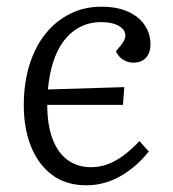

<svg xmlns="http://www.w3.org/2000/svg" viewBox="-20 -539 517 573"><path d="M282 -519Q329 -519 361.5 -504.5Q394 -490 411.5 -464.5Q429 -439 429 -407Q429 -381 415.5 -366.5Q402 -352 378 -352Q361 -352 347 -361Q333 -370 326 -386L341 -404Q357 -424 353.5 -439Q350 -454 331.5 -463.5Q313 -473 281 -473Q238 -473 204 -449.5Q170 -426 149.5 -381.5Q129 -337 123 -272L351 -279L347 -226H121Q121 -166 137 -124Q153 -82 182.5 -61Q212 -40 252 -40Q276 -40 299 -48Q322 -56 346.5 -73.5Q371 -91 396 -118L424 -87Q405 -63 383.5 -44.5Q362 -26 339 -13Q316 0 290.5 7Q265 14 238 14Q177 14 135.5 -17Q94 -48 72.5 -102Q51 -156 51 -225Q51 -291 68 -345.5Q85 -400 116 -438.5Q147 -477 189.5 -498Q232 -519 282 -519Z"/></svg>

Font: Literata Light
Style: Italic
Weight: 300
Italic angle: -2°
Designer: Latin by Veronika Burian and Jose Scaglione. Greek by Irene Vlachou. Cyrillic by Vera Evstafieva
Foundry: TypeTogether
Version: Version 3.103;gftools[0.9.29]